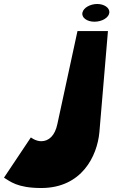

<svg xmlns="http://www.w3.org/2000/svg" viewBox="-150 -572 597 964"><path d="M239 -416 138 51C126 109 95 137 57 137C29 137 5 118 5 118L-130 320C-100 338 -64 372 57 372C261 372 338 211 349 92L392 -416ZM264 -509C258 -484 286 -463 324 -463C363 -463 397 -484 399 -509C401 -533 373 -552 338 -552C303 -552 269 -533 264 -509Z"/></svg>

Font: Hussar Milosc
Style: Bold
Weight: 700
Foundry: Cannot Into Space Fonts
Version: Version 1.02